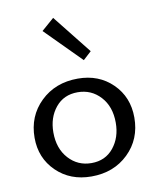

<svg xmlns="http://www.w3.org/2000/svg" viewBox="-80 -762 684 830"><g transform="rotate(-10 261.5 -347.0)"><path d="M309 -496 155 -651 210 -699 345 -529ZM255 5Q162 5 101.5 -54Q41 -113 41 -202Q41 -297 105.5 -359.5Q170 -422 269 -422Q361 -422 421 -363Q481 -304 481 -214Q481 -119 417 -57Q353 5 255 5ZM265 -52Q326 -52 362 -96.5Q398 -141 398 -206Q398 -277 358 -320.5Q318 -364 258 -364Q197 -364 161 -320Q125 -276 125 -211Q125 -140 165 -96Q205 -52 265 -52Z"/></g></svg>

Font: EauTestInfant Medium
Style: Regular
Weight: 500
Designer: Christian Thalmann (Catharsis Fonts)
Version: Version 0.001;PS 000.001;hotconv 1.0.88;makeotf.lib2.5.64775